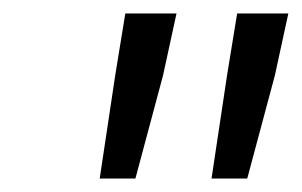

<svg xmlns="http://www.w3.org/2000/svg" viewBox="-20 -691 448 285"><path d="M151 -579 128 -426H181L222 -579L242 -671H166ZM317 -579 294 -426H347L388 -579L408 -671H332Z"/></svg>

Font: Cambridge Sans Italic
Style: Regular
Weight: 400
Italic angle: -11°
Version: Version 2.000;PS 002.000;hotconv 1.0.88;makeotf.lib2.5.64775